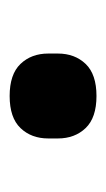

<svg xmlns="http://www.w3.org/2000/svg" viewBox="69 -502 220 398"><g transform="rotate(90 179.0 -303.0)"><path d="M179 -213Q134 -213 112.5 -235.5Q91 -258 91 -293V-313Q91 -348 112.5 -370.5Q134 -393 179 -393Q224 -393 245.5 -370.5Q267 -348 267 -313V-293Q267 -258 245.5 -235.5Q224 -213 179 -213Z"/></g></svg>

Font: IBM Plex Sans Thai
Style: Bold
Weight: 700
Designer: Mike Abbink, Paul van der Laan, Pieter van Rosmalen, Ben Mitchell, Mark Frömberg
Foundry: Bold Monday
Version: Version 1.2